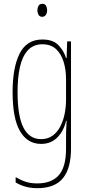

<svg xmlns="http://www.w3.org/2000/svg" viewBox="-20 -795 462 1006"><path d="M202 -588Q258 -588 286.5 -558Q315 -528 326 -491H329L332 -578H352V-16Q352 87 309.5 139Q267 191 175 191Q112 191 62 161V133Q89 149 115 157.5Q141 166 175 166Q250 166 288 123Q326 80 326 -16V-63Q326 -86 326.5 -108.5Q327 -131 329 -162H326Q315 -111 281.5 -76Q248 -41 195 -41Q124 -41 85 -107.5Q46 -174 46 -313Q46 -441 83 -514.5Q120 -588 202 -588ZM202 -563Q155 -563 126 -531.5Q97 -500 84.5 -444Q72 -388 72 -313Q72 -186 103 -126Q134 -66 195 -66Q231 -66 256 -84.5Q281 -103 296.5 -133.5Q312 -164 319 -200Q326 -236 326 -272V-380Q326 -429 313.5 -470.5Q301 -512 274 -537.5Q247 -563 202 -563ZM202 -775Q216 -775 221.5 -764.5Q227 -754 227 -742Q227 -726 220 -716.5Q213 -707 201 -707Q188 -707 182 -717.5Q176 -728 176 -741Q176 -753 181.5 -764Q187 -775 202 -775Z"/></svg>

Font: Noto Sans Tamil UI ExtraCondensed Thin
Style: Regular
Weight: 100
Width: 2
Designer: Jelle Bosma - Monotype Design Team
Foundry: Monotype Imaging Inc.
Version: Version 2.004; ttfautohint (v1.8.4.7-5d5b)